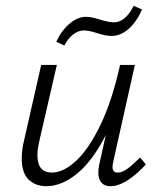

<svg xmlns="http://www.w3.org/2000/svg" viewBox="-20 -637 549 662"><path d="M483 -70Q413 5 361 5Q341 5 330 -7Q319 -19 319 -42Q319 -54 322 -69L345 -172Q300 -83 246.5 -39Q193 5 140 5Q102 5 78.5 -18Q55 -41 55 -90Q55 -121 63 -153L122 -413H176L117 -157Q109 -123 109 -102Q109 -42 159 -42Q199 -42 243 -83Q287 -124 327 -207.5Q367 -291 394 -413H445L371 -82Q368 -70 368 -61Q368 -42 386 -42Q401 -42 419 -55Q437 -68 463 -94ZM174 -493Q192 -532 220 -555.5Q248 -579 276 -579Q290 -579 305 -575Q320 -571 323 -570Q355 -560 373 -560Q412 -560 441 -617L470 -604Q450 -560 422.5 -536.5Q395 -513 365 -513Q344 -513 314 -523Q287 -532 269 -532Q250 -532 232 -518Q214 -504 202 -480Z"/></svg>

Font: Ysabeau Semilight
Style: Italic
Weight: 300
Italic angle: -12°
Designer: Christian Thalmann (Catharsis Fonts)
Version: Version 0.003